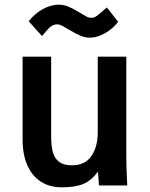

<svg xmlns="http://www.w3.org/2000/svg" viewBox="-20 -792 640 820"><path d="M76.5 -196V-550H198.5V-211Q198.5 -171 205.2 -144Q212 -117 231.5 -101.5Q251 -86 287.5 -86Q343 -86 370.2 -125.5Q397.5 -165 397.5 -227V-550H519.5V-119Q519.5 -87.5 521.5 -43.5Q522.5 -28.5 523.5 0H402.5L398.5 -59Q370 -20.5 335.5 -6.2Q301 8 243.5 8Q192 8 154.5 -16.2Q117 -40.5 96.8 -86.2Q76.5 -132 76.5 -196ZM276.5 -664Q254.5 -677.5 244 -682.8Q233.5 -688 224.5 -688Q208.5 -688 195.8 -677.8Q183 -667.5 159.5 -638L102.5 -701Q128 -734 162.8 -753Q197.5 -772 230.5 -772Q252 -772 272 -763.8Q292 -755.5 317.5 -740L336 -729Q349 -721 355.2 -718.5Q361.5 -716 370.5 -716Q381 -716 389.5 -721.5Q398 -727 416.5 -743L436.5 -760L484.5 -699Q461.5 -668.5 427.8 -649.8Q394 -631 363.5 -631Q344.5 -631 325 -639Q305.5 -647 276.5 -664Z"/></svg>

Font: JuliaMono
Style: Bold
Weight: 700
Monospace: yes
Designer: cormullion
Foundry: corm
Version: Version 0.055; ttfautohint (v1.8.4)